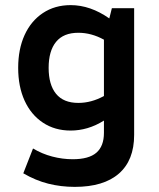

<svg xmlns="http://www.w3.org/2000/svg" viewBox="-20 -508 620 750"><path d="M272 222Q218 222 168.5 209.5Q119 197 71 169L109 72Q144 93 184 103.5Q224 114 264 114Q327 114 356.5 88.5Q386 63 386 11V-37Q354 -17 321.5 -7.5Q289 2 256 2Q194 2 147.5 -29Q101 -60 76 -115Q51 -170 51 -243Q51 -316 76 -371Q101 -426 147.5 -457Q194 -488 256 -488Q333 -488 407 -436L417 -476H504V19Q504 118 444.5 170Q385 222 272 222ZM286 -106Q337 -106 386 -133V-353Q337 -380 286 -380Q228 -380 199 -344.5Q170 -309 170 -243Q170 -177 199 -141.5Q228 -106 286 -106Z"/></svg>

Font: Sometype Mono
Style: Bold
Weight: 700
Monospace: yes
Designer: Ryoichi Tsunekawa
Foundry: Dharma Type
Version: Version 1.000; ttfautohint (v1.8.3)